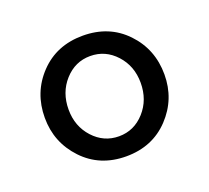

<svg xmlns="http://www.w3.org/2000/svg" viewBox="-75 -802 598 549"><g transform="rotate(-20 224.0 -527.5)"><path d="M42 -527Q42 -604 93 -657.5Q144 -711 224 -711Q304 -711 355 -657.5Q406 -604 406 -527Q406 -452 355 -398Q304 -344 224 -344Q144 -344 93 -398Q42 -452 42 -527ZM334 -528Q334 -579 302 -614Q270 -649 224 -649Q178 -649 146 -613.5Q114 -578 114 -526Q114 -475 146 -440Q178 -405 224 -405Q270 -405 302 -440.5Q334 -476 334 -528Z"/></g></svg>

Font: Raleway-v4020 Medium
Style: Regular
Weight: 500
Designer: Matt McInerney, Pablo Impallari, Rodrigo Fuenzalida
Foundry: Matt McInerney, Pablo Impallari, Rodrigo Fuenzalida
Version: Version 4.020;PS 004.020;hotconv 1.0.88;makeotf.lib2.5.64775